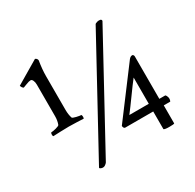

<svg xmlns="http://www.w3.org/2000/svg" viewBox="-142 -785 968 953"><g transform="rotate(-30 341.5 -308.5)"><path d="M591.8 -397.5Q595.7 -397.5 598.1 -393.8Q600.6 -390.1 600.6 -385.7V-142.6Q600.6 -142.6 634.8 -142.6Q641.6 -136.2 643.8 -125.2Q646 -114.3 640.6 -103.5H603.5V0Q600.6 2.9 574.2 2.9Q548.8 2.9 543 -2V-103.5H381.8Q373.5 -105 372.1 -119.1L572.3 -385.7Q581.5 -397.5 591.8 -397.5ZM543 -147.5Q543 -147.5 543 -297.9Q522.5 -272 487.8 -223.6Q453.1 -175.3 431.6 -147.5ZM169.9 -521.5V-328.1Q169.9 -300.8 176.8 -280.3Q178.2 -275.9 197.8 -271.2Q217.3 -266.6 225.6 -266.6Q228.5 -261.7 228.3 -254.6Q228 -247.6 226.6 -245.1Q211.9 -245.6 188 -246.8Q164.1 -248 142.6 -248Q121.1 -248 93.5 -246.8Q65.9 -245.6 52.7 -245.1Q49.3 -247.6 49.6 -255.6Q49.8 -263.7 52.7 -266.6Q63 -266.6 81.3 -271.5Q99.6 -276.4 101.6 -281.2Q109.4 -301.8 109.4 -326.2V-507.8Q109.4 -522 104.7 -532Q100.1 -542 92.8 -542Q87.9 -542 81.5 -540.3Q75.2 -538.6 62.7 -533.7Q50.3 -528.8 45.9 -527.3Q37.6 -531.2 33.2 -544.9Q46.4 -553.2 165 -623Q170.4 -621.6 174.1 -616.9Q177.7 -612.3 177.7 -607.4Q169.9 -559.6 169.9 -521.5ZM181.6 12.2Q177.2 11.2 174.3 9.3Q171.4 7.8 170.9 5.9L170.4 3.9L512.2 -621.6Q512.7 -623 516.8 -625.2Q521 -627.4 527.6 -628.9Q534.2 -630.4 542.5 -628.9Q549.8 -627.4 549.8 -619.1L212.9 -2Q209 3.9 200.7 9.3Q192.4 14.6 181.6 12.2Z"/></g></svg>

Font: Amiri
Style: Slanted
Weight: 400
Italic angle: 9°
Designer: Khaled Hosny
Version: Version 000.107